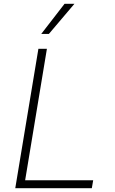

<svg xmlns="http://www.w3.org/2000/svg" viewBox="-20 -982 602 1002"><path d="M59.7 0 180.4 -727.3H224.8L111.2 -41.2H466.3L459.2 0ZM195.3 -805 316.8 -962H368.3L235.1 -805Z"/></svg>

Font: Inter Extra Light  BETA
Style: Italic
Weight: 200
Italic angle: 9.39999°
Designer: Rasmus Andersson
Foundry: rsms
Version: Version 3.011;git-f93a4a705